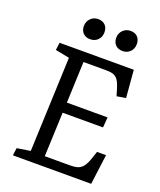

<svg xmlns="http://www.w3.org/2000/svg" viewBox="-162 -1004 918 1104"><g transform="rotate(20 296.5 -452.0)"><path d="M163 -637 77 -654 83 -700H537L551 -532L496 -523L485 -559Q475 -594 463.5 -612Q452 -630 435 -636.5Q418 -643 389 -643H250L240 -391H489L484 -328H237L226 -58H383Q409 -58 427.5 -64Q446 -70 460 -88Q474 -106 486 -143L500 -184H555L531 0H52L58 -46L140 -59ZM181 -839Q181 -866 199.5 -885Q218 -904 245 -904Q274 -904 289.5 -887.5Q305 -871 305 -844Q305 -816 287 -797.5Q269 -779 240 -779Q213 -779 197 -795.5Q181 -812 181 -839ZM379 -839Q379 -866 397.5 -885Q416 -904 444 -904Q472 -904 487.5 -887.5Q503 -871 503 -844Q503 -816 485 -797.5Q467 -779 439 -779Q411 -779 395 -795.5Q379 -812 379 -839Z"/></g></svg>

Font: Literata 12pt
Style: Italic
Weight: 400
Italic angle: -2°
Designer: Latin by Veronika Burian and Jose Scaglione. Greek by Irene Vlachou. Cyrillic by Vera Evstafieva
Foundry: TypeTogether
Version: Version 3.002